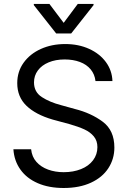

<svg xmlns="http://www.w3.org/2000/svg" viewBox="-20 -940 647 973"><path d="M307.6 -638.7Q261.7 -638.7 226.6 -624Q191.4 -609.4 171.9 -583Q152.3 -556.6 152.3 -522.5Q152.3 -473.6 192.4 -447.8Q232.4 -421.9 289.1 -407.2L359.4 -387.7Q441.4 -367.2 500.5 -323.2Q559.6 -279.3 559.6 -192.4Q559.6 -134.8 529.3 -87.9Q499 -41 440.9 -14.2Q382.8 12.7 302.7 12.7Q227.5 12.7 171.4 -11.7Q115.2 -36.1 83.5 -80.6Q51.8 -125 47.9 -183.6H137.7Q141.6 -145.5 164.6 -119.6Q187.5 -93.8 223.6 -80.6Q259.8 -67.4 302.7 -67.4Q351.6 -67.4 390.6 -83Q429.7 -98.6 451.7 -127.9Q473.6 -157.2 473.6 -194.3Q473.6 -226.6 455.6 -248.5Q437.5 -270.5 407.7 -284.2Q377.9 -297.9 334 -310.5L247.1 -334Q160.2 -359.4 113.8 -404.3Q67.4 -449.2 67.4 -518.6Q67.4 -577.1 99.6 -622.1Q131.8 -667 187 -691.9Q242.2 -716.8 310.5 -716.8Q377.9 -716.8 431.6 -692.4Q485.4 -668 516.6 -625.5Q547.9 -583 549.8 -529.3H463.9Q460 -563.5 439.5 -588.4Q418.9 -613.3 384.8 -626Q350.6 -638.7 307.6 -638.7ZM302.7 -824.2 374 -919.9H454.1V-914.1L340.8 -770.5H264.6L151.4 -914.1V-919.9H230.5Z"/></svg>

Font: WEMIX Pretendard Variable
Style: Regular
Weight: 400
Designer: Base glyphs from Inter by Rasmus Andersson; Hangeul glyphs from Noto Sans CJK(Source Han Sans) by Jang Soo-young and Kan
Foundry: Kil Hyung-jin
Version: Version 1.000;Glyphs 3.2 (3208)